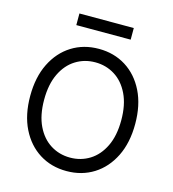

<svg xmlns="http://www.w3.org/2000/svg" viewBox="-130 -1016 1022 1134"><g transform="rotate(15 380.5 -449.5)"><path d="M701.7 -363.6Q701.7 -248.6 660.2 -164.8Q618.6 -81 546.2 -35.5Q473.7 9.9 380.7 9.9Q287.6 9.9 215.2 -35.5Q142.8 -81 101.2 -164.8Q59.7 -248.6 59.7 -363.6Q59.7 -478.7 101.2 -562.5Q142.8 -646.3 215.2 -691.8Q287.6 -737.2 380.7 -737.2Q473.7 -737.2 546.2 -691.8Q618.6 -646.3 660.2 -562.5Q701.7 -478.7 701.7 -363.6ZM616.5 -363.6Q616.5 -458.1 585 -523.1Q553.6 -588.1 500.2 -621.4Q446.7 -654.8 380.7 -654.8Q314.6 -654.8 261.2 -621.4Q207.7 -588.1 176.3 -523.1Q144.9 -458.1 144.9 -363.6Q144.9 -269.2 176.3 -204.2Q207.7 -139.2 261.2 -105.8Q314.6 -72.4 380.7 -72.4Q446.7 -72.4 500.2 -105.8Q553.6 -139.2 585 -204.2Q616.5 -269.2 616.5 -363.6ZM546.9 -909.1V-838.1H214.5V-909.1Z"/></g></svg>

Font: Inter Alia
Style: Regular
Weight: 400
Designer: Rasmus Andersson (Latin, Greek, Cyrillic etc.) and Evan from Shavian.info (Shavian, old style figures)
Foundry: Shavian.info
Version: Version 0.001;git-37ab20767